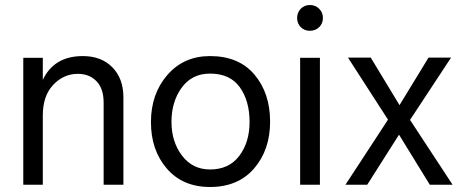

<svg xmlns="http://www.w3.org/2000/svg" viewBox="-20 -738 1853 767"><path d="M473 0H394V-328Q394 -384 365.5 -413.5Q337 -443 291 -443Q234 -443 192.5 -399Q151 -355 151 -277V0H73V-507H151V-419Q196 -514 311 -514Q385 -514 429 -469Q473 -424 473 -349Z M1059 -252Q1059 -139 995 -65Q931 9 819 9Q710 9 646.5 -64.5Q583 -138 583 -250Q583 -363 648.5 -438.5Q714 -514 819 -514Q934 -514 996.5 -440Q1059 -366 1059 -252ZM665 -251Q665 -172 707 -116.5Q749 -61 819 -61Q895 -61 936 -115.5Q977 -170 977 -251Q977 -335 938 -389.5Q899 -444 819 -444Q747 -444 706 -388Q665 -332 665 -251Z M1258 0H1179V-507H1258ZM1255 -703Q1270 -688 1270 -666Q1270 -644 1255 -629.5Q1240 -615 1218 -615Q1196 -615 1181.5 -629.5Q1167 -644 1167 -666Q1167 -688 1181.5 -703Q1196 -718 1218 -718Q1240 -718 1255 -703Z M1447 0H1360L1530 -260L1370 -508H1461L1576 -318L1692 -508H1782L1618 -259L1788 0H1697L1574 -200Z"/></svg>

Font: Hind Siliguri
Style: Regular
Weight: 400
Designer: Jyotish Sonowal
Foundry: Indian Type Foundry
Version: Version 1.001;PS 1.0;hotconv 1.0.86;makeotf.lib2.5.63406; tt